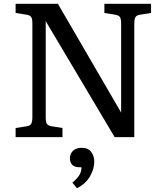

<svg xmlns="http://www.w3.org/2000/svg" viewBox="-20 -720 875 1008"><path d="M62 0V-48L120 -57Q138 -60 144 -70.5Q150 -81 150 -108V-596Q150 -621 144 -630.5Q138 -640 118 -643L62 -652V-700H284L616 -129V-596Q616 -621 609.5 -630.5Q603 -640 583 -643L528 -652V-700H773V-652L716 -643Q697 -640 691 -630Q685 -620 685 -592V0H582L220 -609V-104Q220 -79 226.5 -69.5Q233 -60 252 -57L308 -48V0ZM384 268 360 239Q390 213 399 195Q408 177 408 158H398Q370 158 358.5 144.5Q347 131 347 112Q347 87 363.5 71.5Q380 56 408 56Q444 56 459.5 78.5Q475 101 475 128Q475 167 452 206.5Q429 246 384 268Z"/></svg>

Font: Text Regular
Style: Regular
Weight: 400
Designer: Latin by Veronika Burian and Jose Scaglione. Greek by Irene Vlachou. Cyrillic by Vera Evstafieva.
Foundry: TypeTogether
Version: Version 3.002